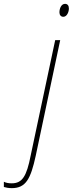

<svg xmlns="http://www.w3.org/2000/svg" viewBox="-156 -735 377 995"><path d="M172 -648C191 -648 201 -673 201 -691C201 -706 194 -715 181 -715C161 -715 152 -690 152 -671C152 -657 160 -648 172 -648ZM-95 240C-22 240 3 192 29 73L156 -527H130L3 71C-18 179 -41 215 -95 215C-110 215 -124 213 -136 207V234C-127 237 -111 240 -95 240Z"/></svg>

Font: Noto Sans Condensed Thin
Style: Italic
Weight: 100
Width: 3
Italic angle: -12°
Designer: Monotype Design Team
Foundry: Monotype Imaging Inc.
Version: Version 2.013